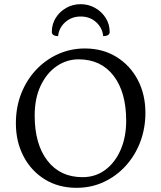

<svg xmlns="http://www.w3.org/2000/svg" viewBox="-20 -887 771 919"><path d="M346 12Q260 12 194.5 -28.5Q129 -69 92.5 -139Q56 -209 56 -297Q56 -374 81.5 -439Q107 -504 152.5 -552.5Q198 -601 258 -628Q318 -655 386 -655Q472 -655 537.5 -614.5Q603 -574 639.5 -504.5Q676 -435 676 -347Q676 -273 651.5 -208Q627 -143 582 -93.5Q537 -44 477 -16Q417 12 346 12ZM375 -39Q437 -39 484 -74Q531 -109 557.5 -170Q584 -231 584 -309Q584 -446 523.5 -524.5Q463 -603 356 -603Q299 -603 251 -570Q203 -537 174.5 -476.5Q146 -416 146 -334Q146 -197 207 -118Q268 -39 375 -39ZM366 -867Q328 -867 296.5 -849Q265 -831 246.5 -801Q228 -771 228 -734Q228 -724 236.5 -719Q245 -714 258 -714Q262 -754 292.5 -781Q323 -808 366 -808Q410 -808 440 -781Q470 -754 474 -714Q488 -714 496.5 -719Q505 -724 505 -734Q505 -771 486 -801Q467 -831 435.5 -849Q404 -867 366 -867Z"/></svg>

Font: Petrona
Style: Regular
Weight: 400
Designer: Ringo R. Seeber
Foundry: Ringo R. Seeber
Version: Version 2.001; ttfautohint (v1.8.3)